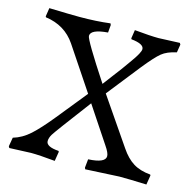

<svg xmlns="http://www.w3.org/2000/svg" viewBox="-98 -743 852 850"><g transform="rotate(15 328.0 -318.5)"><path d="M27 -640 21 -601 23 -597C82.3 -589 128 -561.3 160 -514L291 -318L181 -182C147 -140 118.3 -108.5 95 -87.5C71.7 -66.5 46.3 -52 19 -44L12 -3L16 4L115 0C139.7 0 176.3 2.3 225 7L232 -36L230 -40C191.3 -42.7 172 -52.7 172 -70C172 -79.3 175.3 -89.7 182 -101C188.7 -112.3 233 -172.3 315 -281L424 -117C437.3 -97.7 444 -83 444 -73C444 -52.3 418 -40.7 366 -38L362 1L365 8L520 0C550.7 0 592 1 644 3L651 -40L649 -44C617.7 -46.7 591.5 -54.5 570.5 -67.5C549.5 -80.5 530 -100.3 512 -127L366 -340L487 -493C517 -530.3 540 -555.5 556 -568.5C572 -581.5 594.3 -591 623 -597L629 -634L625 -641L528 -637C503.3 -637 466.7 -639.3 418 -644L412 -605L414 -601C452.7 -597 472 -587 472 -571C472 -560.3 460.7 -539.3 438 -508L407 -464.5L371.5 -417.5C357.8 -399.8 347.7 -386.3 341 -377C265.7 -491.7 228 -555 228 -567C228 -587 254 -599 306 -603L309 -638L306 -645C263.3 -639.7 216.7 -637 166 -637C138.7 -637 92.3 -638 27 -640Z"/></g></svg>

Font: Alegreya SC
Style: Regular
Weight: 400
Designer: Juan Pablo del Peral
Foundry: Juan Pablo del Peral
Version: Version 1.003